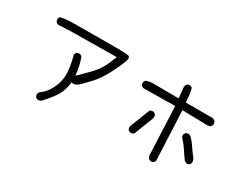

<svg xmlns="http://www.w3.org/2000/svg" viewBox="-96 -1217 2192 1757"><g transform="rotate(30 1000.0 -338.5)"><path d="M364.3 66.4 344.7 56.6Q333 41 335 19.5L344.7 0Q383.8 -25.4 411.1 -63.5Q438.5 -101.6 459.5 -157.7Q480.5 -213.9 477.1 -279.3Q473.6 -344.7 463.9 -382.8Q454.1 -420.9 446.3 -460L456.1 -479.5Q471.7 -491.2 493.2 -489.3L512.7 -479.5Q532.2 -436.5 541 -389.6Q549.8 -342.8 555.7 -295.9Q668.9 -405.3 701.2 -446.3Q733.4 -487.3 750.5 -521.5Q767.6 -555.7 798.8 -632.8Q362.3 -628.9 305.2 -627Q248 -625 191.4 -621.1Q175.8 -623 164.1 -632.8Q152.3 -648.4 154.3 -669.9L164.1 -689.5Q224.6 -703.1 289.6 -703.1Q354.5 -703.1 606 -705.1Q857.4 -707 881.3 -699.2Q905.3 -691.4 894.5 -652.3Q859.4 -559.6 812.5 -474.6Q765.6 -389.6 723.6 -344.2Q681.6 -298.8 643.1 -260.3Q604.5 -221.7 571.3 -221.7L555.7 -227.5Q549.8 -163.1 523.4 -105Q497.1 -46.9 407.2 50.8Q389.6 68.4 364.3 66.4Z M1540 37.1 1520.5 27.3Q1508.8 13.7 1506.8 -2L1485.4 -512.7L1150.4 -508.8L1130.9 -518.6Q1119.1 -534.2 1121.1 -555.7L1130.9 -575.2Q1162.1 -588.9 1199.2 -590.8L1477.5 -588.9L1465.8 -707Q1467.8 -722.7 1477.5 -734.4Q1491.2 -746.1 1512.7 -744.1L1532.2 -734.4Q1543.9 -701.2 1546.9 -664.1Q1549.8 -627 1553.7 -588.9H1839.8L1863.3 -575.2Q1875 -559.6 1873 -538.1L1863.3 -518.6Q1847.7 -506.8 1828.1 -506.8L1561.5 -512.7L1585 7.8L1575.2 27.3Q1561.5 39.1 1540 37.1ZM1256.8 -95.7Q1240.2 -97.7 1228.5 -107.4Q1216.8 -122.1 1218.8 -143.6Q1238.3 -196.3 1260.3 -250Q1282.2 -303.7 1301.8 -358.4Q1317.4 -370.1 1338.9 -368.2L1358.4 -358.4Q1372.1 -342.8 1368.2 -319.3Q1348.6 -266.6 1328.1 -213.9Q1307.6 -161.1 1286.1 -107.4Q1272.5 -97.7 1256.8 -95.7ZM1834 -110.4 1814.5 -120.1Q1783.2 -161.1 1756.3 -203.1Q1729.5 -245.1 1694.3 -284.2L1680.7 -299.8L1678.7 -323.2L1688.5 -342.8Q1704.1 -354.5 1725.6 -352.5L1745.1 -342.8Q1779.3 -307.6 1803.7 -270.5Q1828.1 -233.4 1855.5 -198.2Q1878.9 -174.8 1878.9 -139.6L1869.1 -120.1Q1855.5 -107.4 1834 -110.4Z"/></g></svg>

Font: NaikaiFont
Style: Regular
Weight: 400
Version: Version 1.67